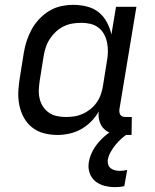

<svg xmlns="http://www.w3.org/2000/svg" viewBox="-20 -548 640 791"><path d="M217 8Q188 8 161 1Q134 -6 112.5 -23Q91 -40 78 -64Q65 -88 59.5 -115.5Q54 -143 55.5 -172Q57 -201 62 -230L78 -330Q82 -355 90 -379.5Q98 -404 110.5 -427Q123 -450 142 -470Q161 -490 183.5 -503.5Q206 -517 231.5 -522.5Q257 -528 282 -528Q311 -528 338.5 -521Q366 -514 386.5 -497.5Q407 -481 420 -457Q433 -433 439 -406L458 -520H542L472 -98Q471 -92 472 -85.5Q473 -79 476.5 -74Q480 -69 486.5 -67.5Q493 -66 500 -66H523L522 8H487Q465 8 445 3Q425 -2 410.5 -15Q396 -28 390 -48Q384 -68 387 -89Q374 -66 355 -47Q336 -28 313.5 -15.5Q291 -3 266 2.5Q241 8 217 8ZM251 -66Q268 -66 285.5 -68.5Q303 -71 320 -78.5Q337 -86 352 -98Q367 -110 378 -125.5Q389 -141 395 -158Q401 -175 404 -193L420 -293Q424 -313 424.5 -332.5Q425 -352 421.5 -370.5Q418 -389 409.5 -405.5Q401 -422 386.5 -433.5Q372 -445 353.5 -449.5Q335 -454 315 -454Q297 -454 278.5 -451Q260 -448 242.5 -439.5Q225 -431 210.5 -417.5Q196 -404 185.5 -388Q175 -372 169 -354Q163 -336 160 -318L144 -218Q141 -199 140 -180Q139 -161 143 -143Q147 -125 156.5 -110Q166 -95 180.5 -84.5Q195 -74 213.5 -70Q232 -66 251 -66ZM455 223Q432 223 410.5 217.5Q389 212 372.5 198.5Q356 185 349 164Q342 143 346 120Q351 90 368 63Q385 36 409 15Q433 -6 461.5 -21Q490 -36 519 -43L512 0Q496 9 482 21.5Q468 34 456.5 48Q445 62 436 78Q427 94 424 111Q423 121 426 130.5Q429 140 436.5 145.5Q444 151 453.5 153.5Q463 156 473 156Q481 156 488.5 155Q496 154 504 152L492 219Q483 221 474 222Q465 223 455 223Z"/></svg>

Font: Iosevka Extended
Style: Italic
Weight: 400
Width: 7
Italic angle: -9°
Monospace: yes
Designer: Belleve Invis
Foundry: Belleve Invis
Version: Version 32.5.0; ttfautohint (v1.8.4)